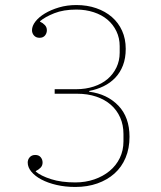

<svg xmlns="http://www.w3.org/2000/svg" viewBox="-20 -730 640 762"><path d="M279 12Q239 12 204.5 4Q170 -4 144.5 -17.5Q119 -31 104.5 -48.5Q90 -66 90 -85Q90 -97 98 -106Q106 -115 120 -115Q134 -115 141.5 -106Q149 -97 149 -85Q149 -73 141.5 -65Q134 -57 122 -51V-49Q142 -32 182.5 -19Q223 -6 279 -6Q319 -6 354 -18Q389 -30 415 -51.5Q441 -73 455.5 -103Q470 -133 470 -169V-198Q470 -234 457 -263.5Q444 -293 420 -314Q396 -335 362 -346.5Q328 -358 286 -358H197V-376H283Q320 -376 352 -386.5Q384 -397 406.5 -416Q429 -435 442 -462Q455 -489 455 -521V-547Q455 -579 442 -606Q429 -633 406.5 -652Q384 -671 352 -681.5Q320 -692 283 -692Q232 -692 195.5 -677.5Q159 -663 139 -646V-644Q150 -639 158 -630.5Q166 -622 166 -610Q166 -598 158.5 -589Q151 -580 137 -580Q123 -580 115 -589Q107 -598 107 -610Q107 -627 120.5 -644.5Q134 -662 158 -676.5Q182 -691 214 -700.5Q246 -710 283 -710Q326 -710 362 -697.5Q398 -685 424 -662.5Q450 -640 464.5 -608Q479 -576 479 -536Q479 -499 468 -470.5Q457 -442 437.5 -421.5Q418 -401 391.5 -388Q365 -375 334 -369V-366Q405 -357 449.5 -311Q494 -265 494 -187Q494 -141 478.5 -104Q463 -67 434.5 -41.5Q406 -16 366.5 -2Q327 12 279 12Z"/></svg>

Font: IBM Plex Serif Thin
Style: Regular
Weight: 100
Designer: Mike Abbink, Paul van der Laan, Pieter van Rosmalen
Foundry: Bold Monday
Version: Version 3.001